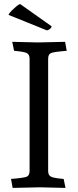

<svg xmlns="http://www.w3.org/2000/svg" viewBox="-20 -918 384 941"><path d="M40 -713 166 -710Q167 -710 299 -713L307 -669Q244 -664 230 -658Q216 -652 216 -630V-80Q216 -59 230 -52Q244 -45 292 -41L301 3L175 0Q174 0 42 3L34 -41Q97 -46 111 -52Q125 -58 125 -80V-630Q125 -651 111 -658Q97 -665 49 -669ZM79 -898 233 -789Q233 -784 227 -778Q221 -772 210 -769L22 -845Q24 -854 48 -876Q72 -898 79 -898Z"/></svg>

Font: Lusitana
Style: Regular
Weight: 400
Designer: Ana Paula Megda
Foundry: Ana Paula Megda
Version: Version 1.001; ttfautohint (v1.4.1)